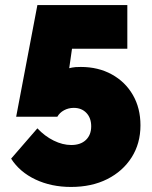

<svg xmlns="http://www.w3.org/2000/svg" viewBox="-20 -591 602 760"><path d="M261 149Q183 149 120.5 119.5Q58 90 24 37L128 -83Q157 -52 192.5 -34.5Q228 -17 262 -17Q299 -17 320 -37Q341 -57 341 -91Q341 -124 322 -144Q303 -164 272 -164Q251 -164 233.5 -154.5Q216 -145 207 -129H44L128 -571H484V-398H265L254 -321Q254 -321 265 -323.5Q276 -326 300 -326Q369 -326 422.5 -296.5Q476 -267 506 -215Q536 -163 536 -95Q536 -23 501 32Q466 87 404.5 118Q343 149 261 149Z"/></svg>

Font: Raleway Black
Style: Regular
Weight: 900
Designer: Matt McInerney, Pablo Impallari, Rodrigo Fuenzalida
Foundry: Matt McInerney, Pablo Impallari, Rodrigo Fuenzalida
Version: Version 4.026